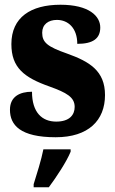

<svg xmlns="http://www.w3.org/2000/svg" viewBox="-20 -569 484 810"><path d="M215 10C353 10 423 -61 423 -168C423 -270 358 -309 263 -343C180 -372 158 -390 158 -431C158 -466 184 -485 220 -485C268 -485 306 -450 306 -384C373 -384 403 -407 403 -453C403 -501 356 -549 235 -549C110 -549 28 -496 28 -383C28 -284 81 -242 189 -204C261 -178 295 -159 295 -118C295 -85 274 -56 217 -56C158 -56 115 -94 115 -182C64 -182 22 -162 22 -106C22 -41 66 10 215 10ZM122 208V221H186C218 178 261 113 278 71V61H163C155 103 134 170 122 208Z"/></svg>

Font: Noto Serif Tamil Condensed Black
Style: Regular
Weight: 900
Width: 3
Designer: Indian Type Foundry, Tom Grace, and the Monotype Design Team
Foundry: Monotype Imaging Inc.
Version: Version 2.004